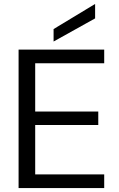

<svg xmlns="http://www.w3.org/2000/svg" viewBox="-20 -951 604 971"><path d="M507 0V-69H158V-319H477V-387H158V-631H507V-700H74V0ZM251 -741 461 -858V-931L251 -804Z"/></svg>

Font: Rootstock Sans Body
Style: Regular
Weight: 400
Designer: Colophon Foundry, Jonny Pinhorn
Foundry: Colophon Foundry
Version: Version 1.200;FEAKit 1.0